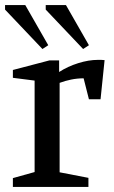

<svg xmlns="http://www.w3.org/2000/svg" viewBox="-22 -740 451 760"><path d="M29 0V-35L115 -59V-421L29 -432V-463L174 -501H212V-455Q246 -477 287.5 -490Q329 -503 365 -503Q372 -503 379 -503Q386 -503 392 -502L376 -347H330L309 -430Q284 -430 259.5 -425Q235 -420 214 -412V-58L328 -36V0ZM307 -546 159 -702V-720H239L330 -561ZM146 -546 -2 -702V-720H78L169 -561Z"/></svg>

Font: Manuale Medium
Style: Regular
Weight: 500
Designer: Eduardo Tunni / Pablo Cosgaya
Foundry: Eduardo Tunni / Pablo Cosgaya
Version: Version 1.002